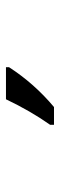

<svg xmlns="http://www.w3.org/2000/svg" viewBox="200 -1006 200 640"><g transform="rotate(-90 300.0 -686.0)"><path d="M204.1 -619.1Q250 -684.1 289.1 -766.1H396V-755.9Q341.3 -671.4 263.2 -606H204.1Z"/></g></svg>

Font: Droid Sans Mono
Style: Regular
Weight: 400
Monospace: yes
Version: Version 1.00 build 112